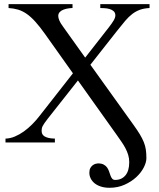

<svg xmlns="http://www.w3.org/2000/svg" viewBox="-20 -682 763 919"><path d="M680.7 75.2Q680.7 95.2 668 119.9Q655.3 144.5 632.1 166Q608.9 187.5 576.4 202.1Q543.9 216.8 504.4 216.8Q481 216.8 462.9 210.9Q444.8 205.1 432.6 195.1Q420.4 185.1 414.1 172.1Q407.7 159.2 407.7 145Q407.7 130.4 412.8 121.6Q418 112.8 424.8 108.2Q431.6 103.5 438.5 101.8Q445.3 100.1 449.2 100.1Q466.3 100.1 476.8 106Q487.3 111.8 493.2 120.6Q499 129.4 502.4 139.6Q505.9 149.9 509 158.7Q512.2 167.5 517.1 173.3Q522 179.2 531.2 179.2Q562 179.2 580.3 157.5Q598.6 135.7 598.6 94.2Q598.6 75.7 593.5 59.1Q588.4 42.5 580.1 26.9Q571.8 11.2 561 -4.2Q550.3 -19.5 539.1 -35.6L353 -296.9L208.5 -113.8Q198.7 -101.1 192.9 -92.8Q187 -84.5 184.1 -78.4Q181.2 -72.3 180.2 -67.1Q179.2 -62 179.2 -56.2Q179.2 -48.3 181.9 -41.7Q184.6 -35.2 191.7 -30.3Q198.7 -25.4 210.9 -22.2Q223.1 -19 242.7 -18.6V0H6.3V-18.6Q28.3 -19 50.5 -28.3Q72.8 -37.6 94 -52.7Q115.2 -67.9 134.5 -87.4Q153.8 -106.9 169.9 -127.9L329.1 -331.1L196.3 -518.1Q170.4 -554.7 148.9 -578.4Q127.4 -602.1 107.2 -616Q86.9 -629.9 66.2 -636Q45.4 -642.1 21 -643.6V-662.1H327.1V-643.6Q318.8 -643.6 307.1 -641.8Q295.4 -640.1 284.7 -636.2Q273.9 -632.3 266.4 -624.8Q258.8 -617.2 258.8 -605.5Q258.8 -596.7 263.9 -584.2Q269 -571.8 281.7 -554.7L387.7 -406.2L501.5 -551.8Q516.6 -571.3 524.4 -584.7Q532.2 -598.1 532.2 -608.9Q531.7 -621.6 523.7 -628.7Q515.6 -635.7 504.4 -638.9Q493.2 -642.1 481 -642.8Q468.8 -643.6 460 -643.6V-662.1H695.8V-643.6Q668.5 -642.1 649.2 -635Q629.9 -627.9 613 -615Q596.2 -602.1 579.3 -582.3Q562.5 -562.5 541 -535.2L412.6 -372.1L618.2 -85.4Q637.2 -59.1 649.2 -39.3Q661.1 -19.5 668.2 -2Q675.3 15.6 678 33.7Q680.7 51.8 680.7 75.2Z"/></svg>

Font: Doulos SIL Compact
Style: Regular
Weight: 400
Designer: Walt Agee, Victor Gaultney, Peter Martin, Debbi Hosken
Foundry: SIL International
Version: Version 4.110; 2011; Maintenance release ; LnSpcTght